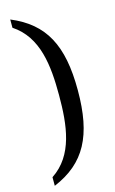

<svg xmlns="http://www.w3.org/2000/svg" viewBox="-134 -810 591 989"><g transform="rotate(-15 161.5 -315.5)"><path d="M29 82V128C202 55 271 -75 271 -317C271 -558 202 -687 29 -759V-715C155 -632 171 -476 171 -317C171 -158 155 -1 29 82Z"/></g></svg>

Font: Noto Serif Georgian SemiCondensed
Style: Regular
Weight: 400
Width: 4
Designer: Monotype Design Team, Akaki Razmadze
Foundry: Google LLC
Version: Version 2.003